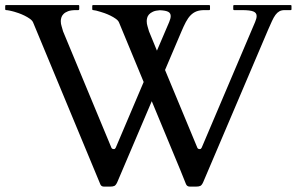

<svg xmlns="http://www.w3.org/2000/svg" viewBox="-24 -708 1148 742"><path d="M562.5 -316.9 429.2 -3.9Q423.8 7.8 418 10.5Q412.1 13.2 400.9 13.2H377.9Q366.2 13.2 362.8 2L104 -621.1Q101.1 -628.4 91.6 -635.3Q82 -642.1 70.6 -647.7Q59.1 -653.3 48.1 -657.2Q37.1 -661.1 31.2 -662.6Q27.8 -663.6 22.9 -664.8Q18.1 -666 13.4 -667Q8.8 -668 4.9 -668.5Q1 -668.9 0 -668.9Q-3.9 -668.9 -3.9 -672.9V-684.6Q-3.9 -688.5 0 -688.5H278.3Q281.2 -688.5 281.7 -687.3Q282.2 -686 282.2 -684.6V-672.9Q282.2 -671.9 281.5 -670.4Q280.8 -668.9 278.3 -668.9H269.5Q250.5 -668.9 239 -664.6Q227.5 -660.2 221.2 -653.6Q214.8 -647 212.9 -639.6Q210.9 -632.3 210.9 -626.5Q210.9 -615.7 214.1 -606.4Q217.3 -597.2 219.7 -586.9L406.7 -136.7Q409.2 -131.8 416 -131.8Q418.9 -131.8 420.4 -133.3Q421.9 -134.8 423.3 -137.2L531.2 -391.1L436 -621.1Q433.1 -628.4 423.6 -635.3Q414.1 -642.1 402.6 -647.7Q391.1 -653.3 380.1 -657.2Q369.1 -661.1 363.3 -662.6Q356.4 -665 347.7 -667Q338.9 -668.9 336.4 -668.9Q332.5 -668.9 332.5 -672.9V-684.6Q332.5 -688.5 336.4 -688.5H783.7Q786.6 -688.5 787.1 -687Q787.6 -685.5 787.6 -684.6V-672.9Q787.6 -671.4 787.1 -670.2Q786.6 -668.9 783.7 -668.9H765.6Q748 -668.9 735.4 -664.1Q722.7 -659.2 712.6 -648.9Q702.6 -638.7 694.3 -623Q686 -607.4 677.2 -586.4L613.8 -437.5L738.8 -136.7Q741.2 -131.8 748 -131.8Q751 -131.8 752.4 -133.3Q753.9 -134.8 755.4 -137.2L961.9 -623Q967.8 -636.7 967.8 -646Q967.8 -658.7 954.8 -663.8Q941.9 -668.9 911.6 -668.9H881.3Q877.4 -668.9 877.4 -672.9V-684.6Q877.4 -685.5 877.9 -687Q878.4 -688.5 881.3 -688.5H1098.6Q1101.6 -688.5 1102.1 -687Q1102.5 -685.5 1102.5 -684.6V-672.9Q1102.5 -671.4 1102.1 -670.2Q1101.6 -668.9 1098.6 -668.9H1075.7Q1064 -668.9 1055.7 -664.3Q1047.4 -659.7 1040.5 -650.4Q1033.7 -641.1 1027.1 -626.7Q1020.5 -612.3 1012.2 -593.3L761.2 -3.9Q755.9 7.8 750 10.5Q744.1 13.2 732.9 13.2H710Q698.2 13.2 694.3 2.4L673.3 -49.8ZM635.7 -646Q635.7 -657.2 626 -662.4Q616.2 -667.5 593.8 -668.5Q577.1 -667.5 567.1 -662.8Q557.1 -658.2 551.8 -652.1Q546.4 -646 544.7 -638.9Q543 -631.8 543 -626.5Q543 -615.7 546.1 -606.4Q549.3 -597.2 551.8 -586.9L582.5 -512.2L629.9 -623Q635.7 -636.7 635.7 -646Z"/></svg>

Font: Kurinto Book Core
Style: Regular
Weight: 400
Designer: Kurinto was developed by Clint Goss from a range of fonts that are compatible with the SIL Open Font License Version 1.1
Foundry: Clinton F. Goss
Version: Version 2.196; July 25, 2020